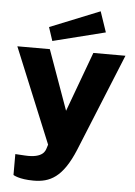

<svg xmlns="http://www.w3.org/2000/svg" viewBox="-60 -779 695 989"><g transform="rotate(5 288.0 -284.5)"><path d="M420 -734 162 -630 185 -560 456 -628ZM151 165C235 165 301 134 362 -14L567 -517H401L287 -208L176 -517H8L210 -26L204 -7C200 4 192 46 96 40L46 37V145C46 145 75 165 151 165Z"/></g></svg>

Font: United Sans ExtraBold
Style: Regular
Weight: 800
Designer: Pablo Impallari, Rodrigo Fuenzalida (Modified by Dan O. Williams)
Version: Version 1.000;PS 001.000;hotconv 1.0.88;makeotf.lib2.5.64775